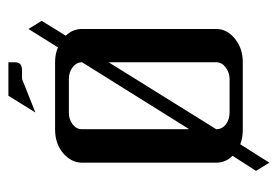

<svg xmlns="http://www.w3.org/2000/svg" viewBox="-120 -466 649 448"><g transform="rotate(-90 204.0 -242.5)"><path d="M165 -483.9 204.1 -546.9H282.2V-530.8Q282.2 -515.1 263.2 -515.1H243.2ZM28.8 30.8 64 -23.9Q47.9 -40 47.9 -62V-375Q47.9 -399.9 69.8 -418.9Q91.8 -438 126 -438H282.2Q301.8 -438 316.9 -431.2L359.9 -500L378.9 -469.2L344.2 -413.1Q359.9 -397 359.9 -375V-62Q359.9 -36.6 336.9 -18.1Q314.5 0 282.2 0H126Q105.5 0 90.8 -5.9L47.9 62ZM126 -62Q126 -48.3 137.2 -39.6Q148.4 -30.8 165 -30.8H243.2Q258.3 -30.8 270 -40Q282.2 -48.3 282.2 -62V-313ZM126 -125 282.2 -375Q282.2 -388.2 270.5 -397Q258.8 -405.8 243.2 -405.8H165Q148.4 -405.8 137.2 -397Q126 -388.2 126 -375Z"/></g></svg>

Font: Hhenum
Style: Regular
Weight: 400
Designer: T. Christopher White
Version: Version 1.0